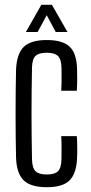

<svg xmlns="http://www.w3.org/2000/svg" viewBox="-20 -774 380 801"><path d="M235.5 -395.5Q236.5 -412.5 236.8 -430Q237 -447.5 236.8 -464Q236.5 -480.5 236.5 -492.5Q235.5 -528 221.2 -541Q207 -554 175 -554Q142.5 -554 128.5 -541Q114.5 -528 113.5 -492.5Q112.5 -439 112 -392.2Q111.5 -345.5 111.5 -300.5Q111.5 -255.5 112 -209Q112.5 -162.5 113.5 -109Q114.5 -72.5 128.8 -59.2Q143 -46 175.5 -46Q207.5 -46 221.5 -59.2Q235.5 -72.5 236.5 -109Q236.5 -128.5 236.8 -152.5Q237 -176.5 235.5 -206H300.5Q302 -183.5 302.2 -159Q302.5 -134.5 301.5 -115Q299 -50 270.2 -21.5Q241.5 7 175.5 7Q108.5 7 79 -21.5Q49.5 -50 47 -115Q46 -155.5 45.5 -202.5Q45 -249.5 45 -298.8Q45 -348 45.5 -395.5Q46 -443 47 -484Q50 -550 79.2 -578.5Q108.5 -607 175 -607Q241.5 -607 270.8 -579Q300 -551 301.5 -486Q302 -466.5 302 -442.5Q302 -418.5 300.5 -395.5ZM88 -640.5 152.5 -754H196.5L261.5 -640.5H212.5L175 -710.5L137 -640.5Z"/></svg>

Font: Big Shoulders Display Thin
Style: Regular
Weight: 400
Version: Version 2.002